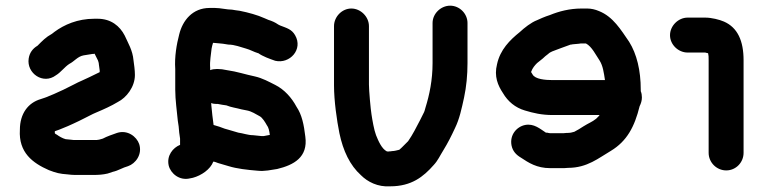

<svg xmlns="http://www.w3.org/2000/svg" viewBox="-20 -588 2687 676"><path d="M81 -382C84 -402 95 -417 112 -427C129 -444 141 -457 163 -469C167 -472 170 -474 172 -476C206 -501 253 -522 312 -522H324C371 -522 402 -496 419 -463C431 -436 447 -411 450 -376C452 -362 455 -341 455 -324C455 -282 425 -244 395 -229C372 -215 345 -203 319 -192C304 -186 289 -177 276 -171L258 -162C244 -155 232 -150 219 -144L202 -137C195 -134 183 -129 173 -126V-119C174 -117 177 -115 180 -114C188 -108 200 -101 211 -98L231 -96C236 -95 241 -95 246 -95H321C324 -96 326 -96 328 -96L342 -100C357 -108 375 -114 392 -120C429 -132 461 -107 470 -81C482 -44 457 -12 431 -3C412 2 396 13 377 17L359 23C342 27 327 28 306 28H244C235 28 227 27 218 26C190 24 178 21 152 11C95 -14 45 -51 50 -131C50 -188 79 -226 123 -239C132 -242 145 -246 153 -250L170 -257C182 -263 191 -266 203 -272L241 -291C250 -296 259 -300 268 -304L294 -316C306 -322 319 -328 331 -334V-340C330 -349 329 -356 328 -362C328 -367 326 -371 325 -375L313 -399C311 -398 308 -398 305 -398C293 -396 285 -395 274 -393C253 -389 242 -372 224 -363C207 -352 194 -333 177 -323C132 -289 73 -330 81 -382Z M733 -437H730C728 -430 726 -424 725 -417C723 -396 718 -373 720 -349V-341C727 -344 735 -345 742 -345H748C756 -345 766 -344 779 -341C815 -336 843 -326 877 -319C904 -313 927 -300 949 -289C981 -273 1007 -244 1024 -212C1043 -184 1050 -149 1055 -107C1065 -34 1014 -7 956 7C935 10 912 16 886 13C850 10 814 6 785 -3L751 -13C746 -14 737 -19 731 -19C721 8 689 30 659 38L649 40C612 49 581 23 574 -5C566 -40 589 -68 614 -78V-100L611 -121L609 -143C608 -150 607 -156 606 -163C603 -196 597 -236 597 -272V-345C594 -388 602 -433 611 -467C623 -516 658 -560 718 -560H737C756 -560 779 -554 797 -554C804 -553 813 -551 824 -550C854 -544 887 -535 911 -524L925 -518C938 -514 949 -509 959 -502C961 -501 964 -499 967 -498C990 -489 1007 -485 1019 -464C1048 -414 1000 -362 949 -374C929 -381 906 -389 889 -401H888C874 -405 861 -413 846 -417C828 -422 806 -431 784 -431C777 -432 771 -433 765 -434C760 -434 740 -437 733 -437ZM723 -225C724 -223 724 -221 724 -218C726 -192 729 -172 732 -148C747 -144 758 -140 771 -135L785 -131C788 -130 799 -127 802 -126L819 -121C835 -119 853 -112 871 -112C880 -111 889 -110 900 -109H909C916 -110 923 -112 930 -113C928 -128 926 -139 919 -148C914 -157 904 -174 894 -179C881 -186 866 -196 850 -199L830 -203C812 -208 794 -210 777 -217C771 -218 754 -220 747 -222H742C735 -222 729 -223 723 -225Z M1626 -507V-366C1626 -323 1622 -283 1614 -245C1605 -204 1598 -170 1582 -137C1569 -109 1557 -85 1541 -59C1529 -40 1522 -23 1507 -7C1471 34 1429 68 1354 68C1310 71 1274 52 1251 29C1212 -6 1188 -57 1175 -119C1166 -164 1156 -233 1156 -287V-496C1156 -529 1184 -558 1217 -558C1250 -558 1279 -529 1279 -496V-290C1279 -270 1285 -202 1288 -185C1291 -165 1297 -130 1304 -112C1312 -92 1324 -64 1342 -55H1343C1346 -54 1348 -54 1349 -55C1353 -55 1357 -55 1360 -56C1369 -56 1378 -59 1387 -61V-62C1390 -64 1393 -67 1397 -71L1417 -91C1433 -114 1446 -140 1459 -165L1471 -189C1474 -194 1476 -201 1478 -209C1492 -254 1503 -306 1503 -366V-507C1503 -540 1532 -568 1565 -568C1598 -568 1626 -540 1626 -507Z M2110 -306C2106 -332 2103 -356 2091 -375C2078 -394 2064 -424 2043 -435H2030C2026 -435 2022 -435 2018 -434L1996 -432C1993 -431 1991 -431 1989 -431C1978 -427 1968 -423 1956 -419L1940 -413C1930 -409 1918 -406 1910 -398C1903 -393 1896 -387 1891 -382L1871 -366C1863 -358 1855 -349 1850 -335V-334C1851 -332 1853 -330 1855 -326C1864 -309 1900 -306 1926 -306ZM2236 -267C2239 -260 2240 -252 2240 -245C2240 -234 2237 -224 2232 -214C2214 -141 2187 -91 2131 -57C2088 -32 2048 3 1980 3C1971 4 1964 4 1959 4H1917C1870 4 1841 -15 1814 -33C1797 -43 1785 -56 1781 -76C1774 -113 1799 -142 1829 -148C1860 -154 1882 -134 1902 -121H1906C1911 -120 1914 -119 1917 -119H1959C1962 -119 1968 -119 1975 -120C1980 -120 1985 -120 1990 -121L2002 -124C2014 -130 2023 -136 2034 -143C2053 -155 2064 -158 2079 -170L2088 -179C2089 -180 2090 -182 2091 -183H1926C1887 -183 1858 -190 1828 -199C1794 -209 1768 -231 1751 -260C1733 -287 1719 -319 1730 -362C1741 -413 1775 -447 1810 -475C1826 -490 1850 -509 1871 -517L1889 -525C1898 -529 1907 -532 1916 -535C1948 -548 1985 -558 2028 -558H2047C2061 -558 2075 -555 2089 -549C2139 -529 2166 -483 2195 -441C2222 -398 2236 -340 2236 -272Z M2475 -50V-376C2475 -390 2475 -391 2473 -401H2471C2468 -402 2465 -402 2463 -403H2401C2368 -403 2339 -431 2339 -464C2339 -497 2368 -526 2401 -526H2463C2485 -526 2513 -519 2529 -512C2577 -491 2598 -444 2598 -376V-50C2598 -16 2571 12 2537 12C2503 12 2475 -16 2475 -50Z"/></svg>

Font: Blanket
Style: Reversed
Weight: 700
Foundry: Cannot Into Space Fonts
Version: Version 0.9